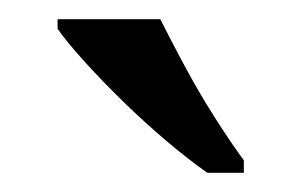

<svg xmlns="http://www.w3.org/2000/svg" viewBox="-20 -786 314 200"><path d="M196 -606Q176 -620 153 -639.5Q130 -659 107.5 -681Q85 -703 67 -723Q49 -743 40 -756V-766H147Q158 -744 172.5 -717Q187 -690 203.5 -664Q220 -638 234 -619V-606Z"/></svg>

Font: Noto Naskh Arabic UI
Style: Regular
Weight: 400
Designer: Monotype Design Team, David Williams, Mohamad Dakak and Nizar Qandah
Foundry: Monotype Imaging Inc.
Version: Version 2.014